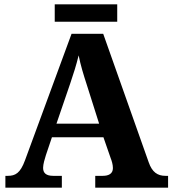

<svg xmlns="http://www.w3.org/2000/svg" viewBox="-20 -871 800 891"><path d="M234 -770H524V-851H234ZM5 0H267V-55H227C194 -55 180 -68 180 -92C180 -109 188 -135 193 -151L221 -234H460L494 -136C498 -126 504 -108 504 -91C504 -64 483 -55 457 -55H422V0H760V-55H748C711 -55 686 -72 670 -118L459 -714H312L96 -127C74 -67 51 -55 16 -55H5ZM242 -297 306 -484C321 -528 334 -569 345 -614C354 -568 368 -523 382 -480L440 -297Z"/></svg>

Font: Noto Serif Hentaigana Bold
Style: Regular
Weight: 700
Designer: Kazuhiro Yamada
Foundry: nipponia
Version: Version 1.000